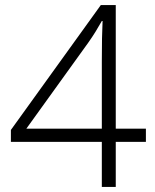

<svg xmlns="http://www.w3.org/2000/svg" viewBox="-20 -738 611 758"><path d="M556 -178V-230H437V-718H378L23 -225V-178H382V0H437V-178ZM382 -495V-230H84L328 -569C350 -600 365 -625 382 -655H385C383 -608 382 -573 382 -495Z"/></svg>

Font: Noto Sans Meetei Mayek Light
Style: Regular
Weight: 300
Designer: Monotype Design Team and Neelakash Kshetrimayum
Foundry: Monotype Imaging Inc.
Version: Version 2.002